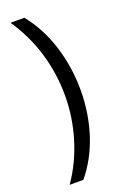

<svg xmlns="http://www.w3.org/2000/svg" viewBox="-167 -767 627 975"><g transform="rotate(-20 147.0 -280.0)"><path d="M247 -276Q247 -153 211 -40.5Q175 72 104 158H30Q95 64 129 -48.5Q163 -161 163 -277Q163 -397 129 -509.5Q95 -622 29 -718H104Q175 -630 211 -514.5Q247 -399 247 -276Z"/></g></svg>

Font: Noto Sans Myanmar Condensed
Style: Regular
Weight: 400
Width: 3
Designer: Monotype Design Team
Foundry: Monotype Imaging Inc.
Version: Version 2.107; ttfautohint (v1.8.4.7-5d5b)